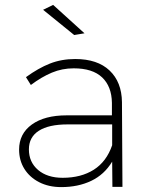

<svg xmlns="http://www.w3.org/2000/svg" viewBox="-20 -763 607 784"><path d="M439 0 438 -103Q406 -50 352.5 -24.5Q299 1 230 1Q179 1 140 -19Q101 -39 79.5 -73.5Q58 -108 58 -152Q58 -217 110 -254.5Q162 -292 252 -292H437V-343Q436 -410 397 -447Q358 -484 281 -484Q234 -484 192 -466.5Q150 -449 106 -416L86 -448Q137 -485 184 -503.5Q231 -522 287 -522Q378 -522 427.5 -475Q477 -428 478 -346L480 0ZM438 -170V-255H256Q179 -255 138.5 -229Q98 -203 98 -153Q98 -101 135.5 -69Q173 -37 236 -37Q311 -37 363 -70Q415 -103 438 -170ZM197 -743 325 -627 283 -620 156 -723Z"/></svg>

Font: Gontserrat ExtraLight
Style: Regular
Weight: 275
Designer: Julieta Ulanovsky
Foundry: Julieta Ulanovsky
Version: Version 6.001